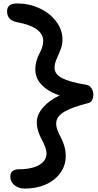

<svg xmlns="http://www.w3.org/2000/svg" viewBox="-20 -833 569 1115"><path d="M125 262.2Q87.9 262.2 64 242.4Q40 222.7 40 192.9Q40 149.9 91.8 149.9Q134.8 149.9 169.4 140.6Q204.1 131.3 227.1 110.6Q250 89.8 250 60.1Q250 40 241.2 17.1Q232.4 -5.9 221.9 -23.9Q211.4 -42 202.6 -68.8Q193.8 -95.7 193.8 -123Q193.8 -166.5 229 -208Q264.2 -249.5 326.2 -278.8Q276.9 -294.9 244.1 -320.6Q211.4 -346.2 198.2 -373Q185.1 -399.9 185.1 -429.2Q185.1 -454.6 192.1 -479.2Q199.2 -503.9 208 -519.8Q216.8 -535.6 223.9 -555.9Q231 -576.2 231 -594.2Q231 -676.3 79.1 -704.1Q21 -714.8 21 -768.1Q21 -813 80.1 -813Q147.9 -813 208.3 -785.4Q268.6 -757.8 305.7 -709.2Q342.8 -660.6 342.8 -603Q342.8 -572.3 331.3 -543.7Q319.8 -515.1 308.3 -489.3Q296.9 -463.4 296.9 -439Q296.9 -401.9 340.8 -379.2Q384.8 -356.4 480 -340.8Q500.5 -337.4 511.2 -320.8Q522 -304.2 522 -282.2Q522 -265.1 514.4 -251.2Q506.8 -237.3 491.2 -233.9Q446.8 -222.7 415.3 -211.7Q383.8 -200.7 357.9 -186.5Q332 -172.4 319.1 -154.5Q306.2 -136.7 306.2 -115.2Q306.2 -96.7 314.9 -74.5Q323.7 -52.2 334 -33.9Q344.2 -15.6 353 13.4Q361.8 42.5 361.8 73.2Q361.8 129.4 329.1 173.1Q296.4 216.8 242.9 239.5Q189.5 262.2 125 262.2Z"/></svg>

Font: Shantell Sans Irregular
Style: Regular
Weight: 500
Designer: Stephen Nixon, Anya Danilova, Shantell Martin
Foundry: Arrow Type
Version: Version 1.006;[9816181b4]